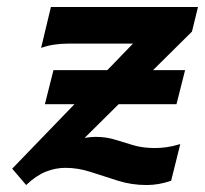

<svg xmlns="http://www.w3.org/2000/svg" viewBox="-20 -513 582 545"><path d="M124.5 -493.2H542L524.9 -423.3L220.2 -121.6Q237.3 -124.5 251.5 -124.5Q280.8 -124.5 306.2 -116.7Q331.5 -108.9 358.4 -100.8Q385.3 -92.8 419.4 -92.8Q435.5 -92.8 453.1 -95.2Q470.7 -97.7 491.7 -104L465.8 0Q447.8 6.3 430.4 9.3Q413.1 12.2 396 12.2Q353.5 12.2 314.7 0Q275.9 -12.2 239 -24.4Q202.1 -36.6 165.5 -36.6Q138.2 -36.6 110.6 -25.9Q83 -15.1 54.2 12.2L14.6 -34.2L357.4 -389.2H174.3Q129.9 -389.2 96.7 -377ZM131.8 -314H505.4L481 -217.3H107.4Z"/></svg>

Font: Andika
Style: Bold Italic
Weight: 700
Italic angle: -14°
Designer: Victor Gaultney, Annie Olsen, Julie Remington, Don Collingsworth, Eric Hays, Becca Hirsbrunner
Foundry: SIL International
Version: Version 6.101